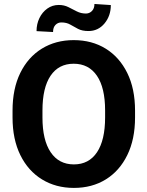

<svg xmlns="http://www.w3.org/2000/svg" viewBox="-20 -919 729 949"><path d="M647.5 -372.1V-338.4Q647.5 -230.5 609.1 -152.3Q570.8 -74.2 502.9 -32.2Q435.1 9.8 345.2 9.8Q256.3 9.8 187.7 -32.2Q119.1 -74.2 80.6 -152.3Q42 -230.5 42 -338.4V-372.1Q42 -480.5 80.3 -558.6Q118.7 -636.7 187 -678.7Q255.4 -720.7 344.2 -720.7Q434.1 -720.7 502.2 -678.7Q570.3 -636.7 608.9 -558.6Q647.5 -480.5 647.5 -372.1ZM499.5 -338.4V-373Q499.5 -485.4 459 -544.7Q418.5 -604 344.2 -604Q270 -604 230 -544.7Q189.9 -485.4 189.9 -373V-338.4Q189.9 -226.6 230.5 -166.5Q271 -106.4 345.2 -106.4Q419.4 -106.4 459.5 -166.5Q499.5 -226.6 499.5 -338.4ZM446.8 -899.4 527.8 -894Q527.8 -840.8 496.6 -803.2Q465.3 -765.6 417.5 -765.6Q386.2 -765.6 366 -776.1Q345.7 -786.6 327.4 -797.4Q309.1 -808.1 283.2 -808.1Q266.1 -808.1 254.2 -795.9Q242.2 -783.7 242.2 -760.7L160.6 -765.1Q160.6 -800.3 174.8 -829.6Q189 -858.9 213.9 -876.7Q238.8 -894.5 270.5 -894.5Q296.9 -894.5 318.1 -883.8Q339.4 -873 359.9 -862.5Q380.4 -852.1 404.8 -852.1Q421.9 -852.1 434.3 -864.5Q446.8 -877 446.8 -899.4Z"/></svg>

Font: Vazirmatn FD
Style: Bold
Weight: 700
Designer: Saber Rastikerdar
Foundry: Saber Rastikerdar
Version: Version 33.001